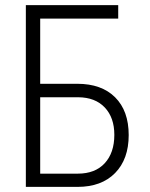

<svg xmlns="http://www.w3.org/2000/svg" viewBox="-20 -731 587 751"><path d="M442.4 -658.2H137.2V-403.3H282.2Q377.4 -403.3 430.4 -350.3Q483.4 -297.4 483.4 -202.6Q483.4 -108.4 430.2 -54.2Q377 0 283.2 0H81.1V-710.9H442.4ZM137.2 -350.6V-51.8H284.2Q352.1 -51.8 389.6 -92.5Q427.2 -133.3 427.2 -203.6Q427.2 -271 389.9 -310.5Q352.5 -350.1 286.1 -350.6Z"/></svg>

Font: Roboto Condensed Light
Style: Regular
Weight: 300
Designer: Google
Version: Version 2.134; 2016